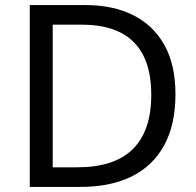

<svg xmlns="http://www.w3.org/2000/svg" viewBox="-20 -734 770 754"><path d="M669 -364Q669 -244 624.5 -163Q580 -82 497 -41Q414 0 296 0H97V-714H317Q425 -714 504 -674Q583 -634 626 -556.5Q669 -479 669 -364ZM574 -361Q574 -456 542.5 -517Q511 -578 450.5 -607.5Q390 -637 304 -637H187V-77H284Q429 -77 501.5 -148.5Q574 -220 574 -361Z"/></svg>

Font: Noto Sans Telugu
Style: Regular
Weight: 400
Designer: Jelle Bosma - Monotype Design Team
Foundry: Monotype Imaging Inc.
Version: Version 2.003